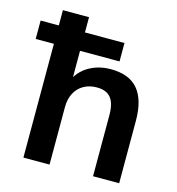

<svg xmlns="http://www.w3.org/2000/svg" viewBox="-127 -796 818 887"><g transform="rotate(15 281.5 -352.5)"><path d="M65 0V-544H-22V-632H65V-705H190V-632H379V-544H190V-391H176Q198 -444 244.5 -471.5Q291 -499 350 -499Q438 -499 480.5 -448.8Q523 -398.5 523 -298V0H398V-292Q398 -330 388.5 -354Q379 -378 359.5 -389.5Q340 -401 310 -401Q274 -401 246.8 -385.5Q219.6 -370 204.8 -341.6Q190 -313.2 190 -275V0Z"/></g></svg>

Font: Nunito Sans 12pt ExtraLight
Style: Regular
Weight: 200
Designer: Vernon Adams
Foundry: Vernon Adams
Version: Version 3.101;gftools[0.9.27]